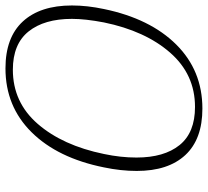

<svg xmlns="http://www.w3.org/2000/svg" viewBox="-49 -701 760 702"><g transform="rotate(-90 331.0 -350.0)"><path d="M57 -230Q57 -288 70 -350Q104 -519 198.5 -614.5Q293 -710 432 -710Q545 -710 603.5 -646.5Q662 -583 662 -467Q662 -411 649 -350Q614 -181 519 -85.5Q424 10 285 10Q173 10 115 -52.5Q57 -115 57 -230ZM600 -350Q613 -418 613 -467Q613 -568 567 -625.5Q521 -683 427 -683Q308 -683 229 -592Q150 -501 119 -350Q106 -289 106 -231Q106 -130 151.5 -73.5Q197 -17 291 -17Q410 -17 489.5 -108Q569 -199 600 -350Z"/></g></svg>

Font: Trirong ExtraLight
Style: Italic
Weight: 275
Italic angle: -12°
Designer: Katatrad Team
Foundry: CadsonDemak
Version: Version 1.003